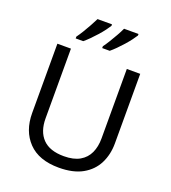

<svg xmlns="http://www.w3.org/2000/svg" viewBox="-167 -1066 1064 1198"><g transform="rotate(20 365.5 -467.0)"><path d="M640 -252Q640 -178 610 -118.5Q580 -59 518.5 -24.5Q457 10 362 10Q229 10 159.5 -62.5Q90 -135 90 -254V-714H180V-251Q180 -164 226.5 -116Q273 -68 367 -68Q432 -68 472.5 -91.5Q513 -115 532 -156.5Q551 -198 551 -252V-714H640ZM545 -934Q537 -921 522 -901Q507 -881 487.5 -859Q468 -837 448.5 -817.5Q429 -798 412 -784H362V-796Q376 -815 392 -841Q408 -867 423.5 -894.5Q439 -922 449 -944H545ZM369 -934Q361 -921 346 -901Q331 -881 311.5 -859Q292 -837 272.5 -817.5Q253 -798 236 -784H186V-796Q200 -815 216 -841Q232 -867 247 -894.5Q262 -922 273 -944H369Z"/></g></svg>

Font: Noto Sans Thai
Style: Regular
Weight: 400
Designer: Monotype Design Team
Foundry: Monotype Imaging Inc.
Version: Version 2.001